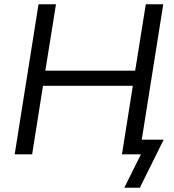

<svg xmlns="http://www.w3.org/2000/svg" viewBox="-20 -725 818 902"><path d="M564 157 642 0H556L567 -69H749L637 157ZM49 0 161 -705H243L193 -393H615L665 -705H747L635 0H553L604 -322H182L131 0Z"/></svg>

Font: Nunito Sans 12pt
Style: Italic
Weight: 400
Italic angle: -9°
Designer: Vernon Adams
Foundry: Vernon Adams
Version: Version 3.101;gftools[0.9.27]